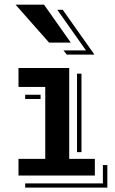

<svg xmlns="http://www.w3.org/2000/svg" viewBox="-20 -769 502 841"><path d="M48.3 -748.5H172.9L290 -582.5H194.8ZM257.8 -548.3H356.4L231 -726.1H254.9L393.6 -529.8H272.5ZM61 -73.2H178.2V-388.2H61V-471.2H283.2V-73.2H395.5V0H61ZM317.4 -446.3H336.9V-102.5H317.4ZM90.3 -354H157.7V-335.4H90.3ZM430.7 34.2V-45.9H450.2V52.7H90.3V34.2Z"/></svg>

Font: Vast Shadow
Style: Regular
Weight: 400
Designer: Nicole Fally
Foundry: Nicole Fally
Version: Version 1.002